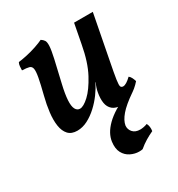

<svg xmlns="http://www.w3.org/2000/svg" viewBox="-171 -580 874 941"><g transform="rotate(-30 266.5 -109.0)"><path d="M132 9Q99 9 81.5 -10Q64 -29 59 -62Q54 -95 59 -136.5Q64 -178 75 -221Q90 -280 96 -313Q102 -346 99 -360.5Q96 -375 83 -378.5Q70 -382 44 -383Q44 -393 45 -405Q46 -417 51 -426Q69 -428 97.5 -434Q126 -440 154 -449.5Q182 -459 198 -467Q209 -460 215 -451Q221 -442 220 -420Q219 -398 209 -353Q199 -308 180 -228Q168 -177 166 -143.5Q164 -110 172.5 -94Q181 -78 197 -78Q217 -78 248.5 -107Q280 -136 312 -195.5Q344 -255 361 -348L382 -458H488L440 -209Q427 -143 422.5 -112.5Q418 -82 421.5 -74.5Q425 -67 435 -67Q452 -67 481 -95Q489 -89 494 -78.5Q499 -68 502 -58Q477 -29 444.5 -10Q412 9 382 9Q349 9 331.5 -6Q314 -21 310 -46Q306 -71 312 -104Q314 -116 318 -128Q322 -140 328 -152H326Q313 -125 292.5 -97Q272 -69 246 -45Q220 -21 191 -6Q162 9 132 9ZM434 -26 457 -18Q403 19 377.5 49Q352 79 348 105Q346 126 360 142Q374 158 402 158Q410 158 421 156Q432 154 442 150Q447 159 448.5 170.5Q450 182 448 194Q426 204 404.5 217Q383 230 363 247Q359 248 354 248.5Q349 249 343 249Q319 249 295.5 237.5Q272 226 259 202Q246 178 251 140Q254 118 265.5 97Q277 76 298 55Q319 34 352 13.5Q385 -7 434 -26Z"/></g></svg>

Font: Vollkorn Medium
Style: Italic
Weight: 500
Italic angle: -11°
Designer: Friedrich Althausen
Foundry: Friedrich Althausen
Version: Version 5.000